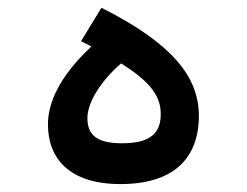

<svg xmlns="http://www.w3.org/2000/svg" viewBox="-20 -464 626 487"><path d="M285.6 2.9C418.9 2.9 484.4 -61 484.4 -170.4C484.4 -270.5 414.6 -355 237.3 -444.3L185.5 -359.4C194.8 -355 203.6 -350.6 211.9 -346.2C130.4 -270 101.6 -203.1 101.6 -148.4C101.6 -63.5 154.3 2.9 285.6 2.9ZM287.1 -303.2C368.7 -252 387.7 -215.3 387.7 -174.3C387.7 -127.4 362.8 -100.6 289.6 -100.6C225.1 -100.6 201.7 -122.1 201.7 -164.6C201.7 -204.1 235.4 -258.3 287.1 -303.2Z"/></svg>

Font: Cascadia Mono NF
Style: Regular
Weight: 400
Monospace: yes
Designer: Aaron Bell
Foundry: Saja Typeworks
Version: Version 2404.023